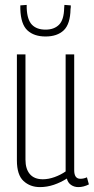

<svg xmlns="http://www.w3.org/2000/svg" viewBox="-20 -754 383 784"><path d="M143 10Q103 10 76 -15Q49 -40 49 -99V-532H84V-102Q84 -64 102 -43Q120 -22 155 -22Q178 -22 203 -31Q228 -40 248 -54V-532H283V-59Q283 -24 308 -24Q322 -24 335 -30L343 -1Q321 10 300 10Q283 10 270 1Q257 -8 253 -25Q228 -9 200 0.5Q172 10 143 10ZM166 -605Q119 -605 92 -630Q65 -655 63 -717Q63 -725 63 -732L89 -734Q89 -731 89 -727.5Q89 -724 89 -721Q91 -673 110.5 -653Q130 -633 166 -633Q201 -633 221 -653Q241 -673 242 -721Q243 -727 243 -734L269 -732Q269 -728 269 -724.5Q269 -721 268 -717Q267 -656 240.5 -630.5Q214 -605 166 -605Z"/></svg>

Font: Georama Condensed ExtraLight
Style: Regular
Weight: 200
Width: 3
Designer: Jean-Baptiste Levee
Foundry: Production Type
Version: Version 1.000